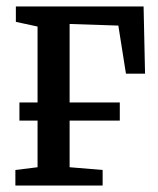

<svg xmlns="http://www.w3.org/2000/svg" viewBox="-20 -573 488 593"><path d="M27.5 0V-48L96 -56.5V-491L29 -505.5V-553H423.5L428 -345.5H369L345.5 -494L195 -499V-56.5L297 -48V0ZM40 -256.5H350V-200.5H40Z"/></svg>

Font: Merriweather 24pt SemiCondensed
Style: Regular
Weight: 400
Width: 4
Designer: Eben Sorkin
Foundry: Eben Sorkin
Version: Version 2.100